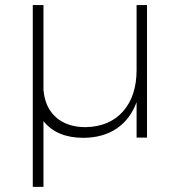

<svg xmlns="http://www.w3.org/2000/svg" viewBox="-20 -541 703 755"><path d="M108.9 193.8V-521H150.9V-188Q156.7 -118.2 200.4 -79.6Q244.1 -41 316.9 -41Q411.1 -43 464.1 -103.3Q517.1 -163.6 517.1 -266.1V-521H558.1V0H517.1V-139.2Q492.2 -71.8 438.7 -35.6Q385.3 0.5 308.1 1Q203.1 1 150.9 -64.9V193.8Z"/></svg>

Font: Montserrat Ultra Light
Style: Regular
Weight: 200
Designer: Julieta Ulanovsky
Foundry: Julieta Ulanovsky
Version: Version 3.001;PS 003.001;hotconv 1.0.70;makeotf.lib2.5.58329